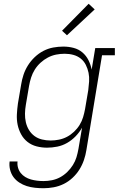

<svg xmlns="http://www.w3.org/2000/svg" viewBox="-20 -775 640 1018"><path d="M211 223Q188 223 165 220.5Q142 218 121.5 211.5Q101 205 82.5 193Q64 181 51.5 164Q39 147 33.5 125Q28 103 31 81H73Q71 98 75.5 114Q80 130 90 142.5Q100 155 114 163.5Q128 172 144 176.5Q160 181 177 183Q194 185 211 185Q233 185 255.5 180.5Q278 176 298.5 165Q319 154 336.5 137Q354 120 366.5 100Q379 80 385.5 58.5Q392 37 396 14L415 -98Q401 -73 380.5 -52Q360 -31 335.5 -17Q311 -3 283.5 2.5Q256 8 229 8Q229 8 229 8Q229 8 229 8Q201 8 174 1Q147 -6 126 -22.5Q105 -39 92 -63Q79 -87 73.5 -113.5Q68 -140 69.5 -168.5Q71 -197 75 -226L92 -326Q96 -352 104.5 -378Q113 -404 128 -428Q143 -452 164 -472Q185 -492 210 -505Q235 -518 262 -523Q289 -528 316 -528Q344 -528 370.5 -521Q397 -514 417 -497Q437 -480 449 -456Q461 -432 466 -406L485 -520H589V-482H521L438 21Q434 47 425 73.5Q416 100 401 124Q386 148 364.5 168Q343 188 317.5 200.5Q292 213 264.5 218Q237 223 211 223ZM249 -30Q270 -30 292.5 -34.5Q315 -39 335 -49.5Q355 -60 372.5 -76.5Q390 -93 402 -112.5Q414 -132 420.5 -153.5Q427 -175 431 -197L448 -297Q451 -320 452.5 -343.5Q454 -367 449.5 -389Q445 -411 435 -431Q425 -451 408 -464.5Q391 -478 369 -484Q347 -490 323 -490Q300 -490 277.5 -485.5Q255 -481 234 -470Q213 -459 195 -442.5Q177 -426 164.5 -406Q152 -386 145 -364Q138 -342 134 -319L117 -219Q113 -196 112.5 -172.5Q112 -149 117 -127Q122 -105 133.5 -86Q145 -67 162.5 -54Q180 -41 202.5 -35.5Q225 -30 249 -30ZM335 -588 309 -612 450 -755 482 -725Z"/></svg>

Font: Iosevka Etoile XLtObl
Style: Regular
Weight: 200
Italic angle: -9°
Designer: Belleve Invis
Foundry: Belleve Invis
Version: Version 15.5.2; ttfautohint (v1.8.4)